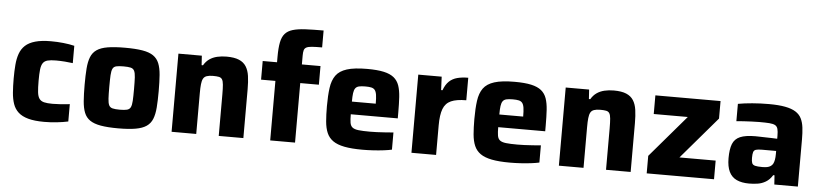

<svg xmlns="http://www.w3.org/2000/svg" viewBox="-44 -991 5335 1248"><g transform="rotate(5 2623.0 -367.0)"><path d="M266.8 8Q203.4 8 162.2 -3.4Q121 -14.7 97.2 -36.6Q73.3 -58.5 62.3 -90.2Q51.3 -121.9 48 -163.5Q44.7 -205.2 44.7 -255.1Q44.7 -304 48.1 -345Q51.4 -386.1 63 -418.3Q74.5 -450.5 98.4 -472.6Q122.3 -494.7 162.9 -506.3Q203.5 -518 265.7 -518Q305.7 -518 346.2 -513.8Q386.6 -509.6 418.8 -501.7V-388.6Q398.5 -391.7 367.4 -394Q336.3 -396.3 309.3 -396.3Q274.4 -396.3 254 -390.9Q233.7 -385.5 223.7 -370.6Q213.6 -355.7 210.5 -327.8Q207.4 -299.9 207.4 -255Q207.4 -209.5 210.5 -181.3Q213.6 -153.2 224 -138.6Q234.4 -124 255 -118.8Q275.6 -113.7 310.4 -113.7Q334 -113.7 364.5 -115.7Q395 -117.7 422.8 -121.3V-8.2Q389.7 -0.9 347.9 3.6Q306.1 8 266.8 8Z M749.1 8Q680.7 8 635.7 0.2Q590.8 -7.6 564.7 -25.6Q538.6 -43.6 526.7 -73.8Q514.7 -104 511.2 -148.8Q507.7 -193.6 507.7 -255.6Q507.7 -317.6 511.2 -362.1Q514.7 -406.6 526.7 -436.8Q538.6 -467 564.7 -485Q590.8 -503 635.7 -510.5Q680.7 -518 749.1 -518Q817.6 -518 862.6 -510.5Q907.5 -503 933.6 -485Q959.7 -467 971.8 -436.8Q984 -406.6 987.5 -362.1Q991 -317.6 991 -255.6Q991 -193.6 987.5 -148.8Q984 -104 971.8 -73.8Q959.7 -43.6 933.6 -25.6Q907.5 -7.6 862.6 0.2Q817.6 8 749.1 8ZM749.1 -113.7Q779.3 -113.7 796 -117.9Q812.7 -122.1 819.8 -136.2Q826.9 -150.3 828.5 -179Q830.1 -207.6 830.1 -255.6Q830.1 -303.9 828.5 -332.1Q826.9 -360.2 819.8 -374.4Q812.7 -388.5 796 -392.4Q779.3 -396.3 749.1 -396.3Q719 -396.3 702.3 -392.4Q685.6 -388.5 678.7 -374.4Q671.8 -360.2 670.2 -332.1Q668.6 -303.9 668.6 -255.6Q668.6 -207.6 670.2 -179Q671.8 -150.3 678.7 -136.2Q685.6 -122.1 702.3 -117.9Q719 -113.7 749.1 -113.7Z M1097.5 0V-510H1250.2L1254.2 -448.5H1263.1Q1278.2 -474.3 1300 -489.5Q1321.8 -504.6 1350 -511.3Q1378.2 -518 1410.7 -518Q1461.9 -518 1492.6 -505Q1523.3 -492 1539.2 -466.8Q1555.2 -441.6 1560.5 -404.6Q1565.8 -367.6 1565.8 -319V0H1405.1V-269.6Q1405.1 -310.8 1402.9 -334.3Q1400.8 -357.8 1393.8 -368.7Q1386.9 -379.6 1372.6 -382.5Q1358.3 -385.4 1334.4 -385.4Q1308.9 -385.4 1293.3 -379.9Q1277.7 -374.5 1270.4 -361Q1263.2 -347.6 1260.8 -324.4Q1258.3 -301.1 1258.3 -265.6V0Z M1740.9 0V-388.3H1647.4V-510H1740.9V-545.1Q1740.9 -602.7 1748.1 -639.5Q1755.3 -676.2 1773.4 -697Q1791.5 -717.7 1823.7 -727.3Q1855.9 -737 1905.3 -739.5Q1954.8 -742 2024.5 -742V-631.6Q1982.9 -631.6 1958.5 -629.8Q1934.1 -628 1922.2 -621.7Q1910.2 -615.3 1906.6 -602.4Q1903 -589.5 1903 -567.4V-510H2024.5V-388.3H1903V0Z M2343.6 8Q2272 8 2224.9 -1.2Q2177.9 -10.4 2150.3 -29.9Q2122.7 -49.4 2109.5 -80.2Q2096.3 -110.9 2092.5 -154.2Q2088.7 -197.4 2088.7 -254Q2088.7 -323.3 2095.6 -373.3Q2102.4 -423.3 2125.3 -455.4Q2148.3 -487.4 2196.7 -502.7Q2245.2 -518 2328.4 -518Q2395.2 -518 2437.3 -508.7Q2479.4 -499.3 2503.5 -479.7Q2527.5 -460 2538.3 -429Q2549 -397.9 2551.8 -354.3Q2554.5 -310.6 2554.5 -254V-215H2247.9Q2247.9 -180.6 2251.2 -160.3Q2254.5 -139.9 2267.2 -129.7Q2279.9 -119.5 2307 -116.3Q2334.2 -113.1 2381.6 -113.1Q2401.4 -113.1 2427.1 -114.1Q2452.8 -115.1 2481.3 -117.2Q2509.8 -119.3 2534.5 -121.3V-9.2Q2513.4 -4.3 2481.5 -0.4Q2449.5 3.6 2413.6 5.8Q2377.6 8 2343.6 8ZM2403.5 -282.3V-297.7Q2403.5 -334 2400.3 -355.2Q2397 -376.5 2388.5 -386.8Q2380.1 -397.1 2365.1 -400.2Q2350.2 -403.4 2327.3 -403.4Q2300.8 -403.4 2285.2 -399.7Q2269.7 -396 2261.7 -385.1Q2253.7 -374.2 2250.8 -353.2Q2247.9 -332.3 2247.9 -297.7H2420.7Z M2662.5 0V-510H2815.2L2819.2 -422.7H2828.1Q2841.9 -460.4 2863.6 -481Q2885.3 -501.6 2916.3 -509.8Q2947.3 -518 2987.9 -518V-371.1Q2924.9 -371.1 2888.8 -355.1Q2852.8 -339.1 2838.1 -300.4Q2823.3 -261.6 2823.3 -192.5V0Z M3305.6 8Q3234 8 3186.9 -1.2Q3139.9 -10.4 3112.3 -29.9Q3084.7 -49.4 3071.5 -80.2Q3058.3 -110.9 3054.5 -154.2Q3050.7 -197.4 3050.7 -254Q3050.7 -323.3 3057.6 -373.3Q3064.4 -423.3 3087.3 -455.4Q3110.3 -487.4 3158.7 -502.7Q3207.2 -518 3290.4 -518Q3357.2 -518 3399.3 -508.7Q3441.4 -499.3 3465.5 -479.7Q3489.5 -460 3500.3 -429Q3511 -397.9 3513.8 -354.3Q3516.5 -310.6 3516.5 -254V-215H3209.9Q3209.9 -180.6 3213.2 -160.3Q3216.5 -139.9 3229.2 -129.7Q3241.9 -119.5 3269 -116.3Q3296.2 -113.1 3343.6 -113.1Q3363.4 -113.1 3389.1 -114.1Q3414.8 -115.1 3443.3 -117.2Q3471.8 -119.3 3496.5 -121.3V-9.2Q3475.4 -4.3 3443.5 -0.4Q3411.5 3.6 3375.6 5.8Q3339.6 8 3305.6 8ZM3365.5 -282.3V-297.7Q3365.5 -334 3362.3 -355.2Q3359 -376.5 3350.5 -386.8Q3342.1 -397.1 3327.1 -400.2Q3312.2 -403.4 3289.3 -403.4Q3262.8 -403.4 3247.2 -399.7Q3231.7 -396 3223.7 -385.1Q3215.7 -374.2 3212.8 -353.2Q3209.9 -332.3 3209.9 -297.7H3382.7Z M3624.5 0V-510H3777.2L3781.2 -448.5H3790.1Q3805.2 -474.3 3827 -489.5Q3848.8 -504.6 3877 -511.3Q3905.2 -518 3937.7 -518Q3988.9 -518 4019.6 -505Q4050.3 -492 4066.2 -466.8Q4082.2 -441.6 4087.5 -404.6Q4092.8 -367.6 4092.8 -319V0H3932.1V-269.6Q3932.1 -310.8 3929.9 -334.3Q3927.8 -357.8 3920.8 -368.7Q3913.9 -379.6 3899.6 -382.5Q3885.3 -385.4 3861.4 -385.4Q3835.9 -385.4 3820.3 -379.9Q3804.7 -374.5 3797.4 -361Q3790.2 -347.6 3787.8 -324.4Q3785.3 -301.1 3785.3 -265.6V0Z M4197.5 0V-114.3L4431.7 -388.3H4209.5V-510H4634.8V-395.7L4400.5 -121.7H4636.8V0Z M4865.8 8Q4817.5 8 4784.8 -7.2Q4752 -22.3 4735.4 -56.2Q4718.8 -90 4718.8 -145Q4718.8 -203.2 4732.3 -237.5Q4745.9 -271.9 4781 -286.9Q4816.2 -302 4880.4 -302Q4889.5 -302 4905.8 -301.5Q4922.2 -301 4943.1 -300.5Q4964.1 -300 4984.8 -299.5Q5005.6 -299 5023 -298V-316.7Q5023 -345.8 5018.6 -361.8Q5014.3 -377.9 5001.4 -385.3Q4988.6 -392.6 4963.7 -394.5Q4938.8 -396.3 4897.7 -396.3Q4875.4 -396.3 4847.7 -395Q4819.9 -393.7 4793.5 -392.2Q4767.1 -390.6 4748.6 -388.6V-501.7Q4790 -509.3 4841.7 -513.6Q4893.3 -518 4949.6 -518Q5013.6 -518 5056.4 -509.8Q5099.2 -501.7 5125 -485.3Q5150.8 -469 5163.2 -443.8Q5175.6 -418.7 5179.7 -384.9Q5183.8 -351.2 5183.8 -308.2V0H5030.2L5026.2 -60H5017.9Q4999.2 -29.8 4974 -15Q4948.8 -0.1 4921 3.9Q4893.1 8 4865.8 8ZM4941.9 -106.4Q4960.1 -106.4 4973.4 -108.9Q4986.6 -111.5 4996.4 -118Q5006.2 -124.5 5011.6 -134.4Q5017.4 -145.4 5020.2 -161.3Q5023 -177.3 5023 -199.3V-218.4H4930.3Q4904.7 -218.4 4891.8 -214.5Q4878.9 -210.7 4874.7 -198.2Q4870.5 -185.6 4870.5 -160.1Q4870.5 -138.2 4875 -126.3Q4879.6 -114.5 4895.1 -110.4Q4910.6 -106.4 4941.9 -106.4Z"/></g></svg>

Font: Saira Thin
Style: Regular
Weight: 100
Designer: Hector Gatti with collaboration of the Omnibus-Type team
Foundry: Omnibus-Type
Version: Version 1.101